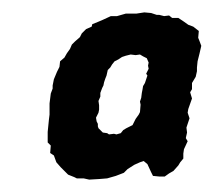

<svg xmlns="http://www.w3.org/2000/svg" viewBox="-20 -726 345 310"><path d="M153 -438 141 -437 124 -436 115 -438H104L100 -440L90 -444L85 -449L78 -456L71 -464L67 -475L61 -479L62 -491L57 -496V-506V-513L58 -523L59 -533L60 -541V-549V-559L62 -575L65 -583V-588L67 -598L72 -610L76 -618L77 -627L84 -633L88 -640L93 -647L96 -654L101 -659L109 -666L112 -672L119 -679L128 -683L129 -687L139 -691L146 -694L159 -700H169L183 -704H200L213 -706L224 -705L233 -702H237L245 -700L253 -701L258 -697H268L277 -691L284 -686L292 -683L301 -676L300 -665L302 -660L305 -652L302 -639L299 -627L298 -617V-611L296 -602L290 -592V-582L287 -577L290 -567L284 -550L283 -544L286 -535L281 -520L282 -512L280 -503L283 -498L277 -485L276 -478V-470L271 -464L268 -459L260 -450L253 -446L246 -441H237L227 -442L224 -448L218 -461L212 -466L206 -464L197 -460L186 -453L180 -447L167 -442L160 -440ZM156 -509 164 -510 168 -509 175 -511 179 -516 184 -519 188 -521 194 -524 197 -530 199 -534 204 -541 206 -545 207 -557 206 -562 208 -568 209 -576 210 -581 211 -587 214 -592 216 -598 218 -604 216 -607 220 -615 219 -620 220 -625 217 -632 211 -635 206 -638 199 -637 191 -638 183 -636 177 -634 171 -630 165 -627 161 -622 158 -617 154 -613 152 -604 150 -599 148 -593 147 -588 145 -584 142 -576V-570L139 -563L140 -556V-549L139 -544L135 -536L136 -530L138 -526V-522L139 -519L144 -514L146 -512L153 -511Z"/></svg>

Font: Winky Rough
Style: Bold Italic
Weight: 700
Italic angle: -8.97852°
Designer: Simon Atzbach
Foundry: typofactur
Version: Version 1.206; ttfautohint (v1.8.4.7-5d5b)